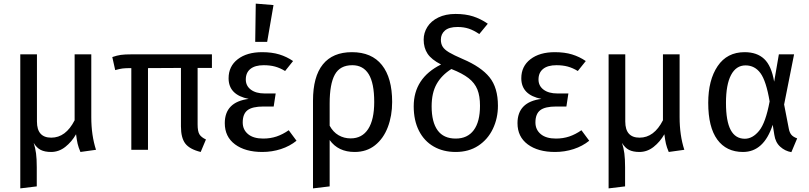

<svg xmlns="http://www.w3.org/2000/svg" viewBox="-20 -827 4466 1060"><path d="M510 0 424 12Q413 -14 408.5 -33.5Q404 -53 400 -85V-86Q376 -44 340.5 -16Q305 12 262 12Q227 12 204.5 0.5Q182 -11 166 -38Q175 -10 179 20Q183 50 183 96V202L92 213V-527H184V-156Q184 -67 263 -67Q343 -67 392 -163V-527H484V-180Q484 -80 510 0Z M1071 -452V-140Q1071 -102 1081 -85.5Q1091 -69 1117 -57L1088 12Q1027 -3 1003 -34.5Q979 -66 979 -129V-452L797 -451V0H705V-451Q673 -451 657 -449Q641 -447 616 -440L600 -512Q626 -521 647.5 -524Q669 -527 707 -527H1150V-452Z M1598 -490 1554 -435Q1526 -452 1498.5 -459.5Q1471 -467 1436 -467Q1388 -467 1362.5 -446.5Q1337 -426 1337 -388Q1337 -353 1365 -332Q1393 -311 1441 -311H1502L1491 -239H1435Q1373 -239 1346.5 -218.5Q1320 -198 1320 -151Q1320 -111 1349.5 -86.5Q1379 -62 1433 -62Q1473 -62 1507 -73.5Q1541 -85 1574 -108L1617 -50Q1580 -20 1531 -4Q1482 12 1428 12Q1334 12 1277.5 -30Q1221 -72 1221 -147Q1221 -264 1353 -281Q1242 -303 1242 -395Q1242 -461 1292.5 -500Q1343 -539 1427 -539Q1481 -539 1522 -526.5Q1563 -514 1598 -490ZM1490 -799 1455 -596H1389L1392 -807Z M2145 -264Q2145 -188 2121 -125Q2097 -62 2050.5 -25Q2004 12 1938 12Q1847 12 1800 -54V202L1708 213V-271Q1708 -404 1762.5 -471.5Q1817 -539 1923 -539Q2032 -539 2088.5 -468Q2145 -397 2145 -264ZM2046 -264Q2046 -368 2015.5 -417.5Q1985 -467 1925 -467Q1857 -467 1828.5 -415Q1800 -363 1800 -256V-133Q1819 -98 1849 -80.5Q1879 -63 1916 -63Q1979 -63 2012.5 -114.5Q2046 -166 2046 -264Z M2729 -243Q2729 -174 2701 -115.5Q2673 -57 2620.5 -22.5Q2568 12 2496 12Q2427 12 2374.5 -18Q2322 -48 2293 -105Q2264 -162 2264 -240Q2264 -396 2415 -471Q2362 -498 2340.5 -530.5Q2319 -563 2319 -608Q2319 -646 2339.5 -678.5Q2360 -711 2400 -730.5Q2440 -750 2495 -750Q2550 -750 2592 -736.5Q2634 -723 2673 -696L2626 -639Q2595 -660 2567.5 -669Q2540 -678 2506 -678Q2459 -678 2436.5 -658.5Q2414 -639 2414 -608Q2414 -585 2424 -569Q2434 -553 2459 -538Q2484 -523 2535 -501Q2636 -458 2682.5 -400.5Q2729 -343 2729 -243ZM2630 -243Q2630 -297 2615.5 -333Q2601 -369 2567 -395.5Q2533 -422 2472 -446Q2418 -412 2390.5 -363Q2363 -314 2363 -240Q2363 -153 2396 -107.5Q2429 -62 2496 -62Q2561 -62 2595.5 -108.5Q2630 -155 2630 -243Z M3214 -490 3170 -435Q3142 -452 3114.5 -459.5Q3087 -467 3052 -467Q3004 -467 2978.5 -446.5Q2953 -426 2953 -388Q2953 -353 2981 -332Q3009 -311 3057 -311H3118L3107 -239H3051Q2989 -239 2962.5 -218.5Q2936 -198 2936 -151Q2936 -111 2965.5 -86.5Q2995 -62 3049 -62Q3089 -62 3123 -73.5Q3157 -85 3190 -108L3233 -50Q3196 -20 3147 -4Q3098 12 3044 12Q2950 12 2893.5 -30Q2837 -72 2837 -147Q2837 -264 2969 -281Q2858 -303 2858 -395Q2858 -461 2908.5 -500Q2959 -539 3043 -539Q3097 -539 3138 -526.5Q3179 -514 3214 -490Z M3758 0 3672 12Q3661 -14 3656.5 -33.5Q3652 -53 3648 -85V-86Q3624 -44 3588.5 -16Q3553 12 3510 12Q3475 12 3452.5 0.5Q3430 -11 3414 -38Q3423 -10 3427 20Q3431 50 3431 96V202L3340 213V-527H3432V-156Q3432 -67 3511 -67Q3591 -67 3640 -163V-527H3732V-180Q3732 -80 3758 0Z M4254 -376 4280 -527H4364L4309 -250L4335 -116Q4339 -95 4349 -83Q4359 -71 4381 -63L4349 13Q4314 7 4287.5 -17Q4261 -41 4255 -82L4246 -138Q4197 12 4082 12Q3990 12 3940 -56.5Q3890 -125 3890 -259Q3890 -385 3942 -462Q3994 -539 4091 -539Q4159 -539 4199 -501.5Q4239 -464 4254 -376ZM3988 -259Q3988 -158 4014 -109.5Q4040 -61 4092 -61Q4135 -61 4171 -105Q4207 -149 4229 -267Q4210 -380 4178.5 -423Q4147 -466 4096 -466Q4044 -466 4016 -413Q3988 -360 3988 -259Z"/></svg>

Font: Fira Sans
Style: Regular
Weight: 400
Designer: bBox Type GmbH & Carrois Corporate GbR & Edenspiekermann AG
Foundry: bBox Type GmbH & Carrois Corporate GbR & Edenspiekermann AG
Version: Version 4.301